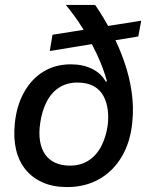

<svg xmlns="http://www.w3.org/2000/svg" viewBox="-20 -749 603 779"><path d="M252 10Q197 10 155 -8Q113 -26 85 -59.5Q57 -93 45.5 -140.5Q34 -188 40 -247Q47 -319 77 -373.5Q107 -428 155.5 -458Q204 -488 267 -488Q316 -488 353 -470Q390 -452 409 -418L414 -419Q399 -474 373 -529Q347 -584 315 -635Q283 -686 247 -729H366Q401 -678 431.5 -620Q462 -562 483.5 -500.5Q505 -439 514 -377Q523 -315 517 -256Q510 -175 475 -115Q440 -55 383 -22.5Q326 10 252 10ZM264 -77Q307 -77 339 -97.5Q371 -118 390.5 -155Q410 -192 417 -241Q421 -274 417 -304.5Q413 -335 399.5 -360Q386 -385 360 -399.5Q334 -414 294 -414Q251 -414 219.5 -393.5Q188 -373 169 -335.5Q150 -298 143 -249Q137 -208 142.5 -176Q148 -144 163.5 -122Q179 -100 204.5 -88.5Q230 -77 264 -77ZM182 -542 193 -608 553 -665 541 -601Z"/></svg>

Font: Mona Sans ExtraLight Medium
Style: Italic
Weight: 500
Italic angle: -11.6951°
Version: Version 2.000